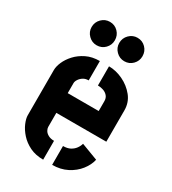

<svg xmlns="http://www.w3.org/2000/svg" viewBox="-183 -849 845 945"><g transform="rotate(30 239.5 -376.0)"><path d="M317 -619Q290 -619 270.5 -638.5Q251 -658 251 -685Q251 -713 270.5 -732.5Q290 -752 317 -752Q345 -752 364 -732.5Q383 -713 383 -685Q383 -658 364 -638.5Q345 -619 317 -619ZM160 -619Q133 -619 113.5 -638.5Q94 -658 94 -685Q94 -713 113.5 -732.5Q133 -752 160 -752Q188 -752 207 -732.5Q226 -713 226 -685Q226 -658 207 -638.5Q188 -619 160 -619ZM214 0Q170 0 137.5 -16Q105 -32 83 -56.5Q61 -81 50 -107Q39 -133 39 -152V-409Q39 -429 50 -454.5Q61 -480 83 -504Q105 -528 137.5 -544Q170 -560 213 -560V-450Q195 -450 182.5 -442Q170 -434 162.5 -422.5Q155 -411 155 -401V-344H331V-400Q331 -418 321 -429.5Q311 -441 296 -446Q281 -451 265 -451V-560Q305 -560 345 -541Q385 -522 412 -488.5Q439 -455 439 -410V-232H155V-152Q155 -143 161 -132.5Q167 -122 180.5 -114.5Q194 -107 214 -107ZM265 0V-107Q289 -107 305 -115.5Q321 -124 331 -137.5Q341 -151 345 -166L440 -130Q433 -98 409.5 -68Q386 -38 349 -19Q312 0 265 0Z"/></g></svg>

Font: Stick No Bills ExtraLight
Style: Bold
Weight: 700
Version: Version 2.000